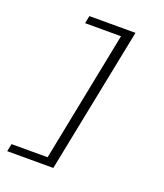

<svg xmlns="http://www.w3.org/2000/svg" viewBox="-155 -810 909 1065"><g transform="rotate(20 300.0 -278.0)"><path d="M15 152 24 107H237L390 -663H178L187 -708H459L287 152Z"/></g></svg>

Font: TypoPRO Source Code Pro
Style: Italic
Weight: 400
Italic angle: -11°
Monospace: yes
Designer: Paul D. Hunt, Teo Tuominen
Foundry: Adobe Systems Incorporated
Version: Version 1.030;PS 1.0;hotconv 1.0.84;makeotf.lib2.5.63406